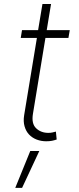

<svg xmlns="http://www.w3.org/2000/svg" viewBox="-20 -696 393 958"><path d="M89.8 -545.5H170.1L191.8 -676.1H234.7L213.1 -545.5H328.1L321.4 -506.7H206.7L144.5 -128.9Q136 -79.2 160.2 -56.1Q184.3 -33 221.2 -33Q232.2 -33 241.1 -35Q250 -36.9 258.9 -39.4L262.8 0Q251.8 3.9 239.7 6.4Q227.6 8.9 210.6 8.9Q185 8.9 162.6 0.2Q140.3 -8.5 124.8 -25Q109.4 -41.5 102.5 -65.9Q95.5 -90.2 100.5 -121.1L164.1 -506.7H83.5ZM56.1 241.5 131 57.5H176.1L90.2 241.5Z"/></svg>

Font: Inter P Extra Light
Style: Italic
Weight: 200
Italic angle: 9.39999°
Designer: Rasmus Andersson
Foundry: rsms
Version: Version 3.018;git-588b23468